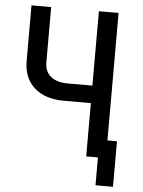

<svg xmlns="http://www.w3.org/2000/svg" viewBox="-58 -776 717 962"><g transform="rotate(5 300.0 -295.0)"><path d="M400 0V-268H264Q169 -268 115 -316.5Q61 -365 61 -451V-730H160V-452Q160 -406 190.5 -381Q221 -356 276 -356H400V-730H499V-89H547V140H459V0Z"/></g></svg>

Font: JetBrainsMono NFM Medium
Style: Regular
Weight: 500
Monospace: yes
Designer: Philipp Nurullin, Konstantin Bulenkov
Foundry: JetBrains
Version: Version 2.304; ttfautohint (v1.8.4.7-5d5b);Nerd Fonts 3.3.0